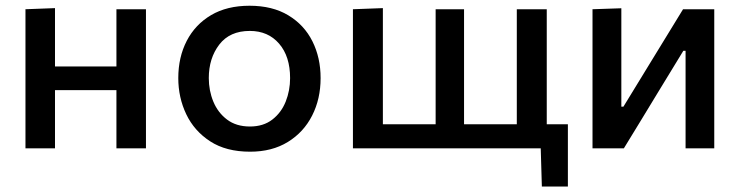

<svg xmlns="http://www.w3.org/2000/svg" viewBox="-20 -530 2643 686"><path d="M71 0V-497L176.5 -501V-292.5H396V-497H501.5V0H396V-208H176.5V0Z M873.5 12Q788 12 731 -25Q674 -62 645.5 -121.8Q617 -181.5 617 -251Q617 -325.5 647.2 -384Q677.5 -442.5 734.2 -476Q791 -509.5 871.5 -509.5Q953.5 -509.5 1010.2 -475.2Q1067 -441 1096.2 -382.5Q1125.5 -324 1125.5 -251Q1125.5 -176.5 1095.2 -117Q1065 -57.5 1008.5 -22.8Q952 12 873.5 12ZM873 -78Q921 -78 953 -102.8Q985 -127.5 1000.8 -167Q1016.5 -206.5 1016.5 -251Q1016.5 -328.5 977.2 -374Q938 -419.5 872.5 -419.5Q801 -419.5 763.5 -370.8Q726 -322 726 -251Q726 -206.5 742.2 -167Q758.5 -127.5 791.2 -102.8Q824 -78 873 -78Z M1916 136.5 1912 0H1241V-497L1348 -501V-86H1536.5V-497H1638V-86H1826.5V-497H1933.5V-86H2009V136.5Z M2097 0V-497L2200 -500.5V-149H2207.5L2300.5 -301Q2331 -350.5 2361 -399.8Q2391 -449 2420.5 -497H2532V0H2429.5V-348.5H2421.5L2330 -198.5Q2299.5 -148.5 2269.2 -98.5Q2239 -48.5 2209 0Z"/></svg>

Font: Commissioner Medium
Style: Regular
Weight: 500
Designer: Kostas Bartsokas
Foundry: Kostas Bartsokas
Version: Version 1.000; ttfautohint (v1.8.3)